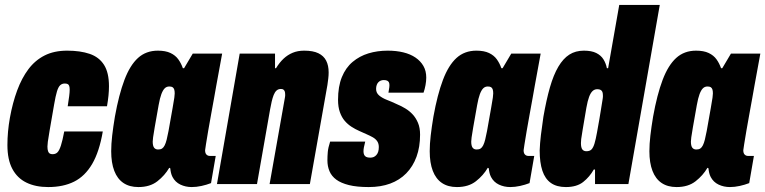

<svg xmlns="http://www.w3.org/2000/svg" viewBox="-20 -745 3097 777"><path d="M175 12Q124 12 87 -6Q50 -24 30 -61.5Q10 -99 10 -158Q10 -185 12.5 -212.5Q15 -240 20 -268Q31 -329 49.5 -379Q68 -429 95 -465Q122 -501 160.5 -520.5Q199 -540 252 -540Q305 -540 343 -527Q381 -514 401 -482.5Q421 -451 421 -396Q421 -378 419 -358Q417 -338 413 -315H254Q258 -340 260 -356Q262 -372 262 -382Q262 -392 260 -397.5Q258 -403 253.5 -405Q249 -407 242 -407Q231 -407 223.5 -400Q216 -393 210.5 -375Q205 -357 199 -322Q187 -252 181 -218Q175 -184 173.5 -171Q172 -158 172 -152Q172 -140 174.5 -133Q177 -126 181.5 -123.5Q186 -121 193 -121Q205 -121 212.5 -128.5Q220 -136 226.5 -156Q233 -176 240 -213H396Q382 -131 353 -81.5Q324 -32 280 -10Q236 12 175 12Z M540 12Q504 12 479.5 -4.5Q455 -21 442.5 -53.5Q430 -86 430 -133Q430 -162 434 -196.5Q438 -231 445 -273Q461 -362 483.5 -421.5Q506 -481 538.5 -510.5Q571 -540 619 -540Q650 -540 670 -530.5Q690 -521 701.5 -505Q713 -489 720 -469H725L760 -528H879L855 -397Q852 -380 846.5 -349Q841 -318 834.5 -283Q828 -248 822.5 -215.5Q817 -183 813.5 -161Q810 -139 810 -137Q810 -125 815.5 -119.5Q821 -114 829 -114H853L834 -4Q816 3 795.5 7.5Q775 12 756 12Q731 12 710 2Q689 -8 678 -29Q674 -37 672 -45.5Q670 -54 669 -64L665 -66Q647 -35 617 -11.5Q587 12 540 12ZM620 -140Q630 -140 636 -144Q642 -148 646.5 -157Q651 -166 654.5 -180Q658 -194 662 -215Q673 -278 678.5 -308Q684 -338 685.5 -350Q687 -362 687 -367Q687 -377 685 -383Q683 -389 678.5 -392Q674 -395 665 -395Q654 -395 646.5 -387.5Q639 -380 633 -364Q627 -348 622 -320Q611 -259 606 -229.5Q601 -200 599.5 -189Q598 -178 598 -172Q598 -155 603.5 -147.5Q609 -140 620 -140Z M858 0 950 -528H1093V-469H1097Q1111 -492 1127.5 -507.5Q1144 -523 1164.5 -531.5Q1185 -540 1211 -540Q1247 -540 1268.5 -529.5Q1290 -519 1300 -499.5Q1310 -480 1310 -452Q1310 -440 1308.5 -427.5Q1307 -415 1305 -401L1234 0H1071L1133 -350Q1134 -354 1134 -357Q1134 -360 1134 -363Q1134 -370 1132.5 -374.5Q1131 -379 1127.5 -382Q1124 -385 1117 -385Q1106 -385 1099 -378.5Q1092 -372 1087.5 -360.5Q1083 -349 1079.5 -334Q1076 -319 1073 -302L1020 0Z M1472 12Q1424 12 1392 4Q1360 -4 1341 -18Q1322 -32 1313.5 -52Q1305 -72 1305 -96Q1305 -113 1306.5 -130Q1308 -147 1316 -172H1458Q1454 -156 1452.5 -148Q1451 -140 1451 -132Q1451 -125 1453.5 -119Q1456 -113 1462 -110Q1468 -107 1478 -107Q1486 -107 1492 -109.5Q1498 -112 1503 -117.5Q1508 -123 1510.5 -131Q1513 -139 1513 -150Q1513 -164 1506.5 -173.5Q1500 -183 1488.5 -189.5Q1477 -196 1463 -202Q1449 -208 1434 -215Q1418 -222 1402.5 -232Q1387 -242 1375 -256Q1363 -270 1355.5 -291Q1348 -312 1348 -341Q1348 -395 1363.5 -433Q1379 -471 1407 -494.5Q1435 -518 1471 -529Q1507 -540 1549 -540Q1584 -540 1612.5 -533Q1641 -526 1661.5 -512Q1682 -498 1693.5 -478Q1705 -458 1705 -431Q1705 -417 1702 -400.5Q1699 -384 1694 -370H1552Q1555 -387 1555.5 -392Q1556 -397 1556 -400Q1556 -407 1554 -411.5Q1552 -416 1547 -418.5Q1542 -421 1533 -421Q1527 -421 1521.5 -419Q1516 -417 1511.5 -412.5Q1507 -408 1504.5 -401Q1502 -394 1502 -385Q1502 -369 1514.5 -358.5Q1527 -348 1546.5 -340.5Q1566 -333 1587 -323Q1604 -316 1620.5 -306Q1637 -296 1650 -282Q1663 -268 1671.5 -248Q1680 -228 1680 -200Q1680 -150 1665.5 -110.5Q1651 -71 1624 -43.5Q1597 -16 1559 -2Q1521 12 1472 12Z M1829 12Q1793 12 1768.5 -4.5Q1744 -21 1731.5 -53.5Q1719 -86 1719 -133Q1719 -162 1723 -196.5Q1727 -231 1734 -273Q1750 -362 1772.5 -421.5Q1795 -481 1827.5 -510.5Q1860 -540 1908 -540Q1939 -540 1959 -530.5Q1979 -521 1990.5 -505Q2002 -489 2009 -469H2014L2049 -528H2168L2144 -397Q2141 -380 2135.5 -349Q2130 -318 2123.5 -283Q2117 -248 2111.5 -215.5Q2106 -183 2102.5 -161Q2099 -139 2099 -137Q2099 -125 2104.5 -119.5Q2110 -114 2118 -114H2142L2123 -4Q2105 3 2084.5 7.5Q2064 12 2045 12Q2020 12 1999 2Q1978 -8 1967 -29Q1963 -37 1961 -45.5Q1959 -54 1958 -64L1954 -66Q1936 -35 1906 -11.5Q1876 12 1829 12ZM1909 -140Q1919 -140 1925 -144Q1931 -148 1935.5 -157Q1940 -166 1943.5 -180Q1947 -194 1951 -215Q1962 -278 1967.5 -308Q1973 -338 1974.5 -350Q1976 -362 1976 -367Q1976 -377 1974 -383Q1972 -389 1967.5 -392Q1963 -395 1954 -395Q1943 -395 1935.5 -387.5Q1928 -380 1922 -364Q1916 -348 1911 -320Q1900 -259 1895 -229.5Q1890 -200 1888.5 -189Q1887 -178 1887 -172Q1887 -155 1892.5 -147.5Q1898 -140 1909 -140Z M2270 12Q2233 12 2209.5 -4.5Q2186 -21 2175 -54Q2164 -87 2164 -136Q2165 -165 2169 -198.5Q2173 -232 2179 -272Q2191 -341 2205.5 -391.5Q2220 -442 2239.5 -475Q2259 -508 2284 -524Q2309 -540 2343 -540Q2374 -540 2393 -530.5Q2412 -521 2422 -505Q2432 -489 2436 -469H2441L2486 -725H2650L2523 0H2388V-59H2383Q2366 -29 2340 -8.5Q2314 12 2270 12ZM2353 -133Q2367 -133 2374 -140.5Q2381 -148 2386 -164.5Q2391 -181 2396 -209Q2407 -269 2411.5 -298.5Q2416 -328 2418 -339Q2420 -350 2420 -356Q2420 -367 2418 -372.5Q2416 -378 2411 -381Q2406 -384 2397 -384Q2386 -384 2378 -376.5Q2370 -369 2364 -353Q2358 -337 2353 -309Q2343 -249 2338 -220.5Q2333 -192 2332 -182Q2331 -172 2331 -166Q2331 -148 2336.5 -140.5Q2342 -133 2353 -133Z M2718 12Q2682 12 2657.5 -4.5Q2633 -21 2620.5 -53.5Q2608 -86 2608 -133Q2608 -162 2612 -196.5Q2616 -231 2623 -273Q2639 -362 2661.5 -421.5Q2684 -481 2716.5 -510.5Q2749 -540 2797 -540Q2828 -540 2848 -530.5Q2868 -521 2879.5 -505Q2891 -489 2898 -469H2903L2938 -528H3057L3033 -397Q3030 -380 3024.5 -349Q3019 -318 3012.5 -283Q3006 -248 3000.5 -215.5Q2995 -183 2991.5 -161Q2988 -139 2988 -137Q2988 -125 2993.5 -119.5Q2999 -114 3007 -114H3031L3012 -4Q2994 3 2973.5 7.5Q2953 12 2934 12Q2909 12 2888 2Q2867 -8 2856 -29Q2852 -37 2850 -45.5Q2848 -54 2847 -64L2843 -66Q2825 -35 2795 -11.5Q2765 12 2718 12ZM2798 -140Q2808 -140 2814 -144Q2820 -148 2824.5 -157Q2829 -166 2832.5 -180Q2836 -194 2840 -215Q2851 -278 2856.5 -308Q2862 -338 2863.5 -350Q2865 -362 2865 -367Q2865 -377 2863 -383Q2861 -389 2856.5 -392Q2852 -395 2843 -395Q2832 -395 2824.5 -387.5Q2817 -380 2811 -364Q2805 -348 2800 -320Q2789 -259 2784 -229.5Q2779 -200 2777.5 -189Q2776 -178 2776 -172Q2776 -155 2781.5 -147.5Q2787 -140 2798 -140Z"/></svg>

Font: Archivo ExtraCondensed Black
Style: Italic
Weight: 900
Width: 2
Italic angle: -10°
Designer: Hector Gatti
Foundry: Omnibus-Type
Version: Version 2.001